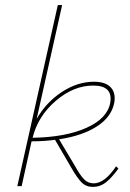

<svg xmlns="http://www.w3.org/2000/svg" viewBox="-20 -731 512 754"><path d="M436 -78 445 -69Q418 -32 395.5 -14.5Q373 3 345 3Q318 3 300.5 -14.5Q283 -32 259 -74L196 -182Q154 -176 104 -176L65 0H48L207 -711H224L124 -264Q161 -329 222.5 -369.5Q284 -410 349 -410Q394 -410 414.5 -388.5Q435 -367 429 -329Q419 -273 362 -235.5Q305 -198 212 -184L274 -80Q295 -42 310.5 -26.5Q326 -11 348 -11Q391 -11 436 -78ZM346 -395Q269 -395 199 -335Q129 -275 108 -190Q237 -192 319.5 -229Q402 -266 413 -328Q424 -395 346 -395Z"/></svg>

Font: EauTest Thin
Style: Italic
Weight: 250
Italic angle: -12°
Designer: Christian Thalmann (Catharsis Fonts)
Version: Version 0.001;PS 000.001;hotconv 1.0.88;makeotf.lib2.5.64775